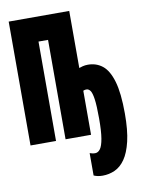

<svg xmlns="http://www.w3.org/2000/svg" viewBox="-101 -782 803 1090"><g transform="rotate(-10 300.0 -237.0)"><path d="M401 240Q372 240 350 230V101Q356 103 364 105Q372 107 381 107Q398 107 410.5 90Q423 73 430 31.5Q437 -10 437 -83Q437 -158 431.5 -195.5Q426 -233 416.5 -245.5Q407 -258 395 -258Q388 -258 383 -256.5Q378 -255 376 -254V0H229V-573H174V0H27V-714H376V-385Q383 -388 397 -391.5Q411 -395 427 -395Q475 -395 510.5 -367Q546 -339 566 -271.5Q586 -204 586 -85Q586 11 571 74Q556 137 530.5 173.5Q505 210 471.5 225Q438 240 401 240Z"/></g></svg>

Font: Noto Sans Mono Black
Style: Regular
Weight: 900
Designer: Monotype Design Team
Foundry: Monotype Imaging Inc.
Version: Version 2.014